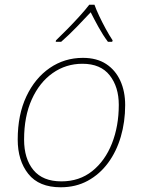

<svg xmlns="http://www.w3.org/2000/svg" viewBox="-20 -783 605 813"><path d="M237 10Q145 10 100 -46.5Q55 -103 55 -192Q55 -297 91.5 -374.5Q128 -452 190.5 -495Q253 -538 331 -538Q390 -538 429.5 -512Q469 -486 489.5 -441Q510 -396 510 -338Q510 -267 491.5 -204Q473 -141 437.5 -93Q402 -45 351.5 -17.5Q301 10 237 10ZM240 -15Q316 -15 370.5 -58.5Q425 -102 454 -175.5Q483 -249 483 -339Q483 -415 444.5 -464Q406 -513 329 -513Q259 -513 203 -473.5Q147 -434 114.5 -362Q82 -290 82 -192Q82 -111 121.5 -63Q161 -15 240 -15ZM217 -612Q239 -633 265.5 -660Q292 -687 317 -714.5Q342 -742 358 -763H380Q387 -743 400 -715.5Q413 -688 428 -660.5Q443 -633 457 -612L455 -606H437Q416 -634 397 -668.5Q378 -703 364 -731Q338 -703 304.5 -668.5Q271 -634 239 -606H216Z"/></svg>

Font: Noto Sans Thin
Style: Italic
Weight: 100
Italic angle: -12°
Designer: Monotype Design Team
Foundry: Monotype Imaging Inc.
Version: Version 2.013; ttfautohint (v1.8.4.7-5d5b)